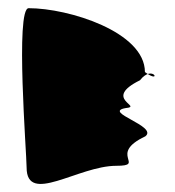

<svg xmlns="http://www.w3.org/2000/svg" viewBox="-20 -589 427 469"><path d="M45 -180C45 -87 171 -184 264 -184C338 -184 242 -212 335 -256C367 -281 229 -315 287 -325C331 -329 229 -347 322 -393C354 -434 377 -381 334 -413C334 -511 148 -569 50 -569C17 -569 45 -213 45 -180Z"/></svg>

Font: Interstorm
Style: Regular
Weight: 400
Version: Version 0.7